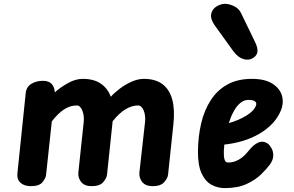

<svg xmlns="http://www.w3.org/2000/svg" viewBox="-20 -956 1510 986"><path d="M138.5 0Q105 0 85.5 -17.2Q66 -34.5 69.5 -66.5L112 -477.5Q115.5 -510 141 -525.5Q166.5 -541 200.5 -541Q229.5 -541 244.5 -525.8Q259.5 -510.5 261 -484.5V-481.5Q289.5 -507 328.5 -529Q367.5 -551 405 -551Q462 -551 497.8 -526.5Q533.5 -502 549 -459Q566 -478.5 594.2 -500Q622.5 -521.5 655.2 -536.2Q688 -551 718.5 -551Q778.5 -551 814.8 -523.5Q851 -496 864.8 -444Q878.5 -392 870.5 -318.5L843 -58.5Q841 -41 823.2 -20.5Q805.5 0 764 0Q727 0 710 -21.8Q693 -43.5 696 -71.5L725 -330.5Q726.5 -346 724.8 -361Q723 -376 718.2 -388Q713.5 -400 706 -407.2Q698.5 -414.5 688.5 -414.5Q658 -414.5 625.2 -395.2Q592.5 -376 558.5 -333.5L529.5 -58.5Q527.5 -41 510 -20.5Q492.5 0 450.5 0Q413.5 0 396.5 -21.8Q379.5 -43.5 382.5 -71.5L410 -330.5Q411.5 -345 409.8 -360Q408 -375 403.2 -387.2Q398.5 -399.5 391.2 -407Q384 -414.5 375 -414.5Q339.5 -414.5 308 -393.5Q276.5 -372.5 246 -332.5L216.5 -57Q214.5 -40.5 198 -20.2Q181.5 0 138.5 0Z M1133 10Q1099.5 10 1067.8 -6.2Q1036 -22.5 1016 -64Q996 -105.5 996.5 -181Q997.5 -256 1013.2 -323Q1029 -390 1062.2 -441.5Q1095.5 -493 1148.2 -522.2Q1201 -551.5 1276 -551Q1341.5 -550.5 1379.2 -526.2Q1417 -502 1427.8 -465Q1438.5 -428 1422 -387.5Q1407 -351.5 1379.2 -322Q1351.5 -292.5 1313.5 -270Q1275.5 -247.5 1229.5 -233.2Q1183.5 -219 1132 -213.5Q1131.5 -205.5 1130.8 -197.2Q1130 -189 1129.5 -182Q1129 -170 1129.8 -155.8Q1130.5 -141.5 1135.2 -131.5Q1140 -121.5 1150 -121.5Q1172 -121.5 1189.5 -128.2Q1207 -135 1220.8 -145.5Q1234.5 -156 1244.2 -167Q1254 -178 1260.5 -186Q1283 -214 1307 -224.2Q1331 -234.5 1355.5 -218.5Q1366.5 -209.5 1375.2 -193Q1384 -176.5 1383.2 -155Q1382.5 -133.5 1364.5 -109Q1349.5 -89 1321.2 -61Q1293 -33 1247.2 -11.5Q1201.5 10 1133 10ZM1155 -324Q1177.5 -330 1200.2 -339.5Q1223 -349 1243.2 -361Q1263.5 -373 1277.2 -387.2Q1291 -401.5 1295.5 -417.5Q1298.5 -429 1288.5 -436Q1278.5 -443 1256.5 -443Q1232.5 -443 1213.2 -426.5Q1194 -410 1179.5 -383Q1165 -356 1155 -324ZM1278 -657Q1256.5 -644.5 1229.5 -652.8Q1202.5 -661 1179 -692L1081.5 -827.5Q1060.5 -858 1064.2 -882Q1068 -906 1087.8 -920.2Q1107.5 -934.5 1133.5 -936.5Q1156 -936.5 1181.2 -924.8Q1206.5 -913 1218 -888.5L1290 -740Q1304.5 -710 1302 -690Q1299.5 -670 1278 -657Z"/></svg>

Font: Edu NSW ACT Hand
Style: Regular
Weight: 400
Designer: Tina and Corey Anderson, Eben Sorkin, Mirko Velimirovic
Foundry: Sorkin Type Co.
Version: Version 2.000